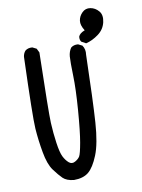

<svg xmlns="http://www.w3.org/2000/svg" viewBox="-88 -868 677 917"><g transform="rotate(-10 250.0 -409.0)"><path d="M195.3 -11.7Q160.2 -15.6 143.1 -32.2Q126 -48.8 104 -78.6Q82 -108.4 71.3 -168.9Q60.5 -229.5 56.6 -285.6Q52.7 -341.8 62.5 -632.8Q64.5 -648.4 74.2 -660.2Q87.9 -671.9 109.4 -669.9L128.9 -660.2L138.7 -640.6Q131.8 -349.6 134.3 -299.3Q136.7 -249 143.6 -201.2Q150.4 -153.3 160.6 -132.8Q170.9 -112.3 185.1 -100.1Q199.2 -87.9 215.8 -97.2Q232.4 -106.4 239.3 -118.2Q246.1 -129.9 255.4 -181.6Q264.6 -233.4 272.5 -335.9Q280.3 -438.5 278.3 -502.9Q276.4 -567.4 278.3 -596.7Q280.3 -619.1 292 -636.7Q305.7 -648.4 327.1 -646.5L346.7 -636.7Q360.4 -617.2 356.4 -590.8Q350.6 -366.2 343.8 -264.6Q336.9 -163.1 314.9 -108.9Q293 -54.7 267.1 -33.2Q241.2 -11.7 195.3 -11.7ZM366.2 -644.5 344.7 -656.2Q336.9 -666 338.9 -681.6Q344.7 -697.3 370.1 -707Q352.5 -734.4 355.5 -755.9Q358.4 -777.3 375 -793.9Q391.6 -810.5 415 -806.6Q438.5 -802.7 455.1 -783.2Q471.7 -763.7 463.9 -729.5Q456.1 -695.3 426.8 -673.8Q397.5 -652.3 366.2 -644.5Z"/></g></svg>

Font: JasonHandwriting2
Style: Regular
Weight: 400
Version: Version 1.05.10